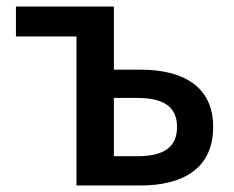

<svg xmlns="http://www.w3.org/2000/svg" viewBox="-20 -570 720 590"><path d="M215 0H411C542 0 635 -52 635 -180C635 -305 542 -356 411 -356H330V-550H29V-458H215ZM330 -90V-269H402C484 -269 524 -241 524 -180C524 -118 484 -90 402 -90Z"/></svg>

Font: Noto Sans CJK KR Medium
Style: Regular
Weight: 500
Designer: Ryoko NISHIZUKA (kana & ideographs); Paul D. Hunt (Latin, Greek & Cyrillic); Wenlong ZHANG (bopomofo); Sandoll Communica
Foundry: Adobe Systems Incorporated
Version: Version 1.004;PS 1.004;hotconv 1.0.82;makeotf.lib2.5.63406